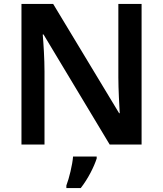

<svg xmlns="http://www.w3.org/2000/svg" viewBox="-20 -734 828 975"><path d="M699 0V-714H581V-341C581 -282 586 -196 588 -159H585L250 -714H89V0H206V-370C206 -435 201 -512 197 -559H201L537 0ZM471 71V61H351C348 102 331 172 317 208V221H390C427 174 457 114 471 71Z"/></svg>

Font: Noto Sans Georgian SemiBold
Style: Regular
Weight: 600
Designer: Monotype Design Team, Akaki Razmadze
Foundry: Google LLC
Version: Version 2.005